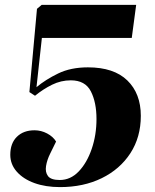

<svg xmlns="http://www.w3.org/2000/svg" viewBox="-20 -750 633 784"><path d="M374 -264Q374 -332 351 -377Q328 -422 269 -422Q229 -422 192.5 -404Q156 -386 123 -359L100 -374L131 -714L150 -730H536L518 -595H151L129 -394Q166 -425 217.5 -450Q269 -475 339 -475Q445 -475 500 -421.5Q555 -368 555 -277Q555 -190 512.5 -124.5Q470 -59 395.5 -22.5Q321 14 225 14Q166 14 120.5 -2.5Q75 -19 48.5 -49Q22 -79 22 -118Q22 -165 49 -191.5Q76 -218 121 -218Q148 -218 172.5 -205Q197 -192 209 -172L185 -123Q172 -97 168 -72Q164 -47 176 -31Q188 -15 224 -15Q268 -15 301.5 -50Q335 -85 354.5 -142Q374 -199 374 -264Z"/></svg>

Font: Literata 72pt ExtraBold
Style: Italic
Weight: 800
Italic angle: -2°
Designer: Latin by Veronika Burian and Jose Scaglione. Greek by Irene Vlachou. Cyrillic by Vera Evstafieva
Foundry: TypeTogether
Version: Version 3.002